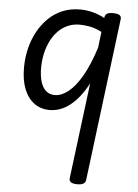

<svg xmlns="http://www.w3.org/2000/svg" viewBox="-60 -565 718 1001"><g transform="rotate(5 299.0 -64.5)"><path d="M206 17Q159 17 125 -7.5Q91 -32 72 -78.5Q53 -125 53 -191Q53 -240 64 -288Q75 -336 97 -377.5Q119 -419 151 -451Q183 -483 225 -501Q267 -519 319 -519Q352 -519 384.5 -510.5Q417 -502 447 -486L448 -490Q450 -503 459.5 -509Q469 -515 490 -515Q516 -515 526 -507.5Q536 -500 533 -484L427 364Q425 377 414.5 383.5Q404 390 382 390Q362 390 350.5 383.5Q339 377 341 361L404 -140Q375 -85 342 -50Q309 -15 275 1Q241 17 206 17ZM142 -197Q142 -159 150.5 -128.5Q159 -98 177.5 -80.5Q196 -63 225 -63Q260 -63 296 -91.5Q332 -120 366 -179Q400 -238 429 -329L439 -412Q406 -429 377 -434.5Q348 -440 323 -440Q288 -440 259.5 -427Q231 -414 209 -391Q187 -368 172 -337Q157 -306 149.5 -270.5Q142 -235 142 -197Z"/></g></svg>

Font: Playwrite GB S
Style: Italic
Weight: 400
Italic angle: -7°
Designer: Veronika Burian, José Scaglione
Foundry: TypeTogether
Version: Version 1.000